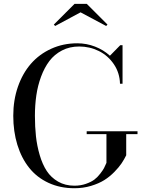

<svg xmlns="http://www.w3.org/2000/svg" viewBox="-20 -990 770 1020"><path d="M408 -924.5 273 -852 266 -859.5 376 -969.5H441L551 -859.5L544 -852ZM440.5 -292.5H710.5V-277.5H650.5V-165Q640 -143.5 626 -122.5Q612 -101.5 587.5 -76.5Q563 -51.5 534 -33.2Q505 -15 463.5 -2.5Q422 10 375.5 10Q299 10 237.2 -18.8Q175.5 -47.5 134.8 -98.8Q94 -150 72.2 -220.8Q50.5 -291.5 50.5 -375Q50.5 -458 75.2 -529.2Q100 -600.5 144.2 -651.2Q188.5 -702 252 -731Q315.5 -760 390.5 -760Q439.5 -760 484.8 -742.5Q530 -725 564 -694L619 -750H631V-545H617.5Q616 -603 584.8 -649Q553.5 -695 505 -719Q456.5 -743 400.5 -743Q350 -743 309.5 -722Q269 -701 242.5 -666Q216 -631 198.2 -583Q180.5 -535 173 -483.2Q165.5 -431.5 165.5 -375Q165.5 -316.5 171 -266Q176.5 -215.5 191 -166Q205.5 -116.5 228.5 -81.5Q251.5 -46.5 289 -25Q326.5 -3.5 375.5 -3.5Q408.5 -3.5 436.8 -13.5Q465 -23.5 481.5 -36Q498 -48.5 512.8 -67.8Q527.5 -87 532.5 -96.8Q537.5 -106.5 543.5 -120.5Q545 -124 545.5 -125V-277.5H440.5Z"/></svg>

Font: Bodoni* 16pt
Style: Regular
Weight: 400
Version: Version 2.3